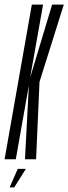

<svg xmlns="http://www.w3.org/2000/svg" viewBox="-56 -695 298 838"><path d="M-36 0H13L70 -322.5L53 0H101.5L116.5 -338L222.5 -675H171.5L75.5 -356L132 -675H83ZM-14 123H6L57 42H21.5Z"/></svg>

Font: Anybody UltraCondensed Light
Style: Italic
Weight: 300
Width: 1
Italic angle: -10°
Version: Version 1.113;gftools[0.9.25]